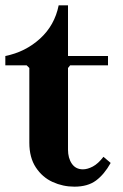

<svg xmlns="http://www.w3.org/2000/svg" viewBox="-20 -690 460 720"><path d="M368 -102 395 -79Q371 -36 340 -13Q309 10 259 10Q216 10 177.5 -7.5Q139 -25 114.5 -62Q90 -99 90 -155V-435L80 -445H0V-480Q75 -495 130 -545Q185 -595 200 -670H235V-480H385V-445H243L235 -435V-129Q235 -97 249.5 -76Q264 -55 291 -55Q308 -55 328 -65.5Q348 -76 368 -102Z"/></svg>

Font: Brygada 1918
Style: Regular
Weight: 400
Designer: Mateusz Machalski | Borys Kosmynka | Przemek Hoffer
Foundry: NIEPODLEGLA 2018
Version: Version 3.006